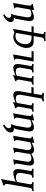

<svg xmlns="http://www.w3.org/2000/svg" viewBox="1680 -2528 1102 4559"><g transform="rotate(-90 2230.5 -248.0)"><path d="M500 0Q458.5 -4.4 396.5 -4.4Q334.5 -4.4 288.6 0L294.4 -34.2Q356.9 -34.2 365.2 -79.1Q406.2 -299.3 406.2 -329.1Q406.2 -420.9 291.5 -420.9Q250.5 -420.9 189.5 -395.5Q133.8 -79.1 132.8 -69.3Q132.8 -34.2 188.5 -34.2L182.6 0Q140.6 -4.4 78.6 -4.4Q17.1 -4.4 -29.3 0L-23.4 -34.2Q39.6 -34.2 47.9 -79.1Q144 -607.4 144 -640.1Q144 -688.5 104 -688.5L109.4 -720.2Q197.3 -739.3 259.8 -778.8Q246.1 -717.3 194.8 -426.8Q336.4 -482.4 404.3 -482.4Q495.6 -482.4 495.6 -371.1Q495.6 -321.3 472.7 -198Q449.7 -74.7 449.7 -70.8Q449.7 -34.2 505.9 -34.2Z M1115.7 14.6 1127 -49.8Q1017.6 9.8 951.7 9.8Q876.5 9.8 861.3 -55.7Q738.3 9.8 673.3 9.8Q579.1 9.8 579.1 -93.3Q579.1 -117.7 602.5 -246.3Q626 -375 626 -401.9Q626 -445.8 596.7 -445.8L599.6 -460.4L726.6 -487.8Q668.5 -167 668.5 -138.7Q668.5 -52.2 754.4 -52.2Q792.5 -52.2 857.4 -83.5Q857.4 -126.5 880.9 -250.7Q904.3 -375 904.3 -401.9Q904.3 -445.8 875 -445.8L877.9 -460.4L1004.9 -487.8L950.7 -179.7Q946.8 -157.2 946.8 -138.7Q946.8 -52.2 1032.7 -52.2Q1072.8 -52.2 1132.8 -82.5Q1185.5 -371.6 1185.5 -397.9Q1185.5 -443.4 1157.2 -443.8L1159.7 -460.4L1288.1 -487.8Q1225.6 -144 1225.6 -87.9Q1225.6 -64.5 1235.6 -54Q1245.6 -43.5 1268.1 -43L1264.2 -20.5Z M1648.4 11.2 1659.2 -49.8Q1550.3 6.8 1484.4 6.8Q1389.6 6.8 1389.6 -95.7Q1389.6 -119.1 1394.5 -147.9L1438 -392.1Q1447.3 -446.3 1475.1 -471.2Q1460.9 -469.2 1448.2 -469.2Q1366.2 -469.2 1366.2 -542L1367.2 -560.5Q1384.3 -656.7 1528.8 -725.6L1555.7 -691.9Q1478 -660.2 1468.3 -603.5L1467.3 -587.4Q1467.3 -533.2 1529.3 -533.2Q1545.4 -533.2 1565.9 -538.1Q1535.6 -479.5 1524.9 -419.4L1482.9 -179.7Q1479 -157.2 1479 -138.7Q1479 -52.2 1564.9 -52.2Q1605 -52.2 1665 -82.5L1713.4 -357.9Q1717.8 -381.3 1717.8 -398.4Q1717.8 -443.4 1689 -443.8L1691.4 -460.4L1820.3 -487.8L1767.1 -186Q1757.8 -119.6 1757.8 -87.9Q1757.8 -64.5 1767.8 -54Q1777.8 -43.5 1800.3 -43L1795.9 -20.5Z M2303.2 244.1Q2263.7 239.7 2204.6 239.7Q2145.5 239.7 2101.6 244.1L2107.4 210Q2167.5 210 2175.8 167.5L2257.8 -298.3Q2261.2 -318.8 2261.2 -335.9Q2261.2 -425.3 2163.1 -425.3Q2124 -425.3 2066.4 -397.5Q2009.8 -76.7 2008.8 -67.9Q2008.8 -34.2 2062.5 -34.2L2056.2 0Q2016.6 -4.4 1957.5 -4.4Q1898.4 -4.4 1854.5 0L1860.8 -34.2Q1920.9 -34.2 1928.2 -76.7L1973.6 -334.5Q1976.1 -350.1 1976.1 -362.3Q1976.1 -409.7 1937.5 -409.7L1942.9 -439.5Q2026.4 -458 2085.9 -495.1Q2075.2 -448.7 2072.8 -433.1Q2198.7 -482.4 2258.3 -482.4Q2347.7 -482.4 2347.7 -374.5Q2347.7 -346.7 2341.3 -311.5L2295.4 -52.7H2444.3L2435.1 0H2286.1Q2256.8 167.5 2255.9 176.8Q2255.9 210 2309.1 210Z M2989.7 0Q2950.2 -4.4 2891.1 -4.4Q2832 -4.4 2788.1 0L2793.9 -34.2Q2854 -34.2 2862.3 -76.7L2901.4 -298.3Q2904.8 -318.8 2904.8 -335.9Q2904.8 -425.3 2806.6 -425.3Q2767.6 -425.3 2710 -397.5Q2653.3 -76.7 2652.3 -67.4Q2652.3 -34.2 2705.6 -34.2L2699.7 0Q2660.2 -4.4 2601.1 -4.4Q2542 -4.4 2498 0L2503.9 -34.2Q2564 -34.2 2571.8 -76.7L2617.2 -334.5Q2619.6 -350.1 2619.6 -362.3Q2619.6 -409.7 2581.1 -409.7L2586.4 -439.5Q2669.4 -458 2729.5 -495.1Q2718.8 -448.7 2715.8 -433.1Q2842.8 -482.4 2901.9 -482.4Q2990.7 -482.4 2990.7 -376Q2990.7 -347.2 2984.4 -311.5Q2943.4 -76.7 2942.4 -67.4Q2942.4 -34.2 2995.6 -34.2Z M3290.5 0H3049.3L3113.3 -361.8Q3117.2 -384.8 3117.2 -401.9Q3117.2 -445.8 3087.9 -445.8L3090.3 -460.4L3217.8 -487.8L3140.6 -48.8H3299.3Z M3664.1 -49.3 3728.5 -414.1Q3700.2 -432.1 3657.2 -432.1Q3503.9 -427.2 3465.8 -249Q3461.9 -221.2 3461.9 -197.8Q3461.9 -55.7 3599.1 -49.3ZM3749.5 283.2Q3705.6 278.8 3638.2 278.8Q3570.3 278.8 3534.2 283.2L3540 249Q3611.3 249 3619.1 206.1L3655.3 0H3513.2Q3372.6 -5.9 3372.6 -169.4Q3372.6 -195.3 3376 -225.1Q3438.5 -471.2 3635.3 -482.4Q3701.2 -481.4 3734.9 -449.7L3736.8 -460.9L3823.7 -489.3L3746.1 -49.3H3888.7L3879.9 0H3737.3Q3701.2 206.1 3700.2 215.3Q3700.2 249 3755.4 249Z M4268.6 11.2 4279.3 -49.8Q4170.4 6.8 4104.5 6.8Q4009.8 6.8 4009.8 -95.7Q4009.8 -119.1 4014.6 -147.9L4058.1 -392.1Q4067.4 -446.3 4095.2 -471.2Q4081.1 -469.2 4068.4 -469.2Q3986.3 -469.2 3986.3 -542L3987.3 -560.5Q4004.4 -656.7 4148.9 -725.6L4175.8 -691.9Q4098.1 -660.2 4088.4 -603.5L4087.4 -587.4Q4087.4 -533.2 4149.4 -533.2Q4165.5 -533.2 4186 -538.1Q4155.8 -479.5 4145 -419.4L4103 -179.7Q4099.1 -157.2 4099.1 -138.7Q4099.1 -52.2 4185.1 -52.2Q4225.1 -52.2 4285.2 -82.5L4333.5 -357.9Q4337.9 -381.3 4337.9 -398.4Q4337.9 -443.4 4309.1 -443.8L4311.5 -460.4L4440.4 -487.8L4387.2 -186Q4377.9 -119.6 4377.9 -87.9Q4377.9 -64.5 4387.9 -54Q4397.9 -43.5 4420.4 -43L4416 -20.5Z"/></g></svg>

Font: Kelvinch
Style: Italic
Weight: 400
Italic angle: -10°
Designer: Paul James Miller
Foundry: High-Logic / Made with FontCreator
Version: Version 3.40;July 22, 2017;FontCreator 11.0.0.2388 64-bit